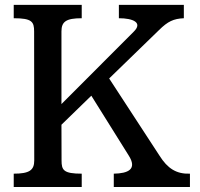

<svg xmlns="http://www.w3.org/2000/svg" viewBox="-20 -752 803 772"><path d="M35.2 0H308.6V-53.7C235.4 -53.7 227.5 -67.9 227.5 -106.9L227.1 -250.5L347.2 -367.2L497.1 -127.4C533.2 -71.3 495.1 -54.7 437.5 -53.7V0H743.7V-53.7C689.5 -51.8 653.8 -74.2 621.1 -126.5L418.9 -436.5L619.6 -631.3C654.8 -666 677.7 -676.8 719.2 -678.7V-732.4H458V-678.7C515.1 -678.7 555.2 -661.1 517.6 -624.5L227.1 -333.5V-625.5C227.1 -664.6 245.1 -678.7 308.6 -678.7V-732.4H35.2V-678.7C108.4 -678.7 117.2 -664.6 117.2 -625.5L117.7 -106.9C117.7 -67.9 98.6 -53.7 35.2 -53.7Z"/></svg>

Font: Arbutus Slab
Style: Regular
Weight: 400
Designer: Karolina Lach
Foundry: Karolina Lach
Version: Version 1.001